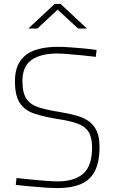

<svg xmlns="http://www.w3.org/2000/svg" viewBox="-20 -949 580 976"><path d="M274 7Q247 7 208 4.5Q169 2 129.5 -2Q90 -6 60 -9L64 -44Q94 -41 132.5 -37Q171 -33 209 -30Q247 -27 273 -27Q359 -27 403.5 -66.5Q448 -106 448 -200Q448 -251 430 -279Q412 -307 373.5 -321Q335 -335 273 -344Q205 -355 156 -371Q107 -387 81.5 -424.5Q56 -462 56 -535Q56 -600 82.5 -638.5Q109 -677 157.5 -694Q206 -711 272 -711Q300 -711 336.5 -708.5Q373 -706 409 -702.5Q445 -699 471 -695L467 -660Q438 -664 400 -667.5Q362 -671 327.5 -674Q293 -677 272 -677Q187 -677 140.5 -644.5Q94 -612 94 -537Q94 -476 115 -446Q136 -416 177.5 -403Q219 -390 282 -380Q332 -372 370 -361Q408 -350 433.5 -331Q459 -312 472.5 -281Q486 -250 486 -203Q486 -125 462 -79Q438 -33 390.5 -13Q343 7 274 7ZM124 -804 258 -929H288L422 -804H377L273 -900L170 -804Z"/></svg>

Font: TitilliumWeb ExtraLight
Style: Regular
Weight: 400
Designer: Mohamed Gaber, Accademia di Belle Arti di Urbino and others
Foundry: Kief Type Foundry, Accademia di Belle Arti di Urbino and others
Version: Version 3.000; ttfautohint (v1.8.2)